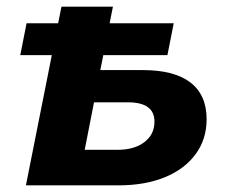

<svg xmlns="http://www.w3.org/2000/svg" viewBox="-20 -558 678 578"><path d="M41 -392 60 -488H155L165 -538H320L310 -488H503L484 -392H291L282 -347H410Q505 -347 553.5 -309.5Q602 -272 602 -199Q602 -139 569 -94Q536 -49 476.5 -24.5Q417 0 336 0H58L136 -392ZM334 -107Q384 -107 414.5 -130Q445 -153 445 -192Q445 -250 365 -250H263L235 -107Z"/></svg>

Font: Montserrat
Style: Bold Italic
Weight: 700
Italic angle: -11.3°
Designer: Julieta Ulanovsky
Foundry: Julieta Ulanovsky
Version: Version 9.000; ttfautohint (v1.8.4.7-5d5b)